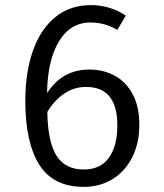

<svg xmlns="http://www.w3.org/2000/svg" viewBox="-20 -720 640 751"><path d="M525 -232Q525 -158 496 -102.5Q467 -47 418 -18Q369 11 308 11Q188 11 133.5 -76Q79 -163 79 -325Q79 -439 109.5 -523.5Q140 -608 197.5 -654Q255 -700 335 -700Q410 -700 472 -659L439 -603Q390 -632 334 -632Q255 -632 210.5 -558Q166 -484 164 -356Q196 -404 237 -426Q278 -448 330 -448Q384 -448 428.5 -424Q473 -400 499 -351.5Q525 -303 525 -232ZM439 -229Q439 -380 317 -380Q269 -380 230.5 -353.5Q192 -327 165 -282Q167 -165 201 -111Q235 -57 308 -57Q372 -57 405.5 -102.5Q439 -148 439 -229Z"/></svg>

Font: Fira Mono
Style: Regular
Weight: 400
Designer: Carrois Corporate & Edenspiekermann AG
Foundry: Carrois Corporate GbR & Edenspiekermann AG
Version: Version 3.206